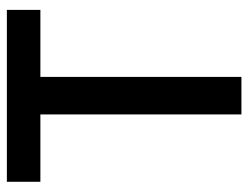

<svg xmlns="http://www.w3.org/2000/svg" viewBox="-104 -636 740 573"><g transform="rotate(-90 266.5 -350.0)"><path d="M10 -700V-600H211V0H323V-600H523V-700Z"/></g></svg>

Font: Mint Spirit No2
Style: Bold
Weight: 700
Designer: HARENDAL Hirwen
Foundry: Arkandis Digital Foundry.
Version: Version 1.004;FFEdit